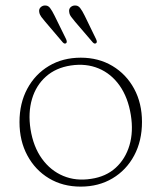

<svg xmlns="http://www.w3.org/2000/svg" viewBox="-20 -684 600 714"><path d="M280.5 -469.5Q346.5 -469.5 398 -438.8Q449.5 -408 478.8 -354Q508 -300 508 -230.5Q508 -160 479 -105.8Q450 -51.5 398.5 -20.8Q347 10 280 10Q213.5 10 162.2 -20.8Q111 -51.5 81.8 -105.8Q52.5 -160 52.5 -230Q52.5 -300 81.5 -354Q110.5 -408 162 -438.8Q213.5 -469.5 280.5 -469.5ZM319 -19Q374 -27 410.2 -60Q446.5 -93 461.5 -143.8Q476.5 -194.5 466.5 -256.5Q456 -321.5 424.8 -365.8Q393.5 -410 346.8 -429.5Q300 -449 243.5 -440.5Q187.5 -432 150.8 -399.2Q114 -366.5 99 -315.8Q84 -265 93.5 -203.5Q104 -138 136 -93.8Q168 -49.5 215.2 -29.8Q262.5 -10 319 -19ZM295 -625.5 337.5 -538Q342.5 -527 337.5 -523.5Q331.5 -519 324.5 -527L258.5 -604Q251.5 -612.5 245 -621Q238.5 -629.5 237.5 -638.5Q235.5 -649 241 -655.5Q246.5 -662 256 -663.5Q269.5 -665 277.8 -654.5Q286 -644 295 -625.5ZM183 -625.5 226 -538Q230.5 -527 226 -523.5Q220 -519 213 -527L147.5 -604Q140 -612.5 133.8 -621Q127.5 -629.5 126 -638.5Q124 -649 129.8 -655.5Q135.5 -662 144.5 -663.5Q158 -665 166 -654.5Q174 -644 183 -625.5Z"/></svg>

Font: Fraunces 9pt S050 Thin
Style: Regular
Weight: 100
Version: Version 1.000; ttfautohint (v1.8.3)